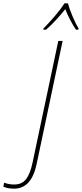

<svg xmlns="http://www.w3.org/2000/svg" viewBox="-172 -960 492 1153"><path d="M105 -782Q136 -809 166.5 -842.5Q197 -876 220 -905Q232 -874 249.5 -840.5Q267 -807 284 -782H298L300 -789Q283 -816 263.5 -862.5Q244 -909 236 -940H215Q193 -905 155.5 -861.5Q118 -818 89 -789L88 -782ZM48 25 204 -714H178L23 19Q9 84 -15.5 116Q-40 148 -87 148Q-119 148 -147 137L-152 161Q-125 173 -88 173Q17 173 48 25Z"/></svg>

Font: Noto Sans Display SemiCondensed Thin
Style: Italic
Weight: 250
Width: 4
Designer: Monotype Design team
Foundry: Monotype Imaging Inc.
Version: 1.000